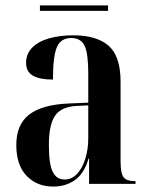

<svg xmlns="http://www.w3.org/2000/svg" viewBox="-20 -677 550 707"><path d="M176 10Q116 10 78 -29.5Q40 -69 40 -143Q40 -219 88 -255.5Q136 -292 234 -296L305 -299V-407Q305 -480 291.5 -508.5Q278 -537 242 -537Q204 -537 189.5 -503.5Q175 -470 175 -384Q126 -384 101 -398.5Q76 -413 76 -446Q76 -479 99 -502Q122 -525 161.5 -536Q201 -547 249 -547Q336 -547 380 -508.5Q424 -470 424 -376V-83Q424 -39 435 -24.5Q446 -10 477 -10H479V0H308V-93H306Q290 -38 256 -14Q222 10 176 10ZM218 -16Q244 -16 263.5 -36.5Q283 -57 294 -92Q305 -127 305 -168V-289L263 -287Q205 -284 182.5 -250.5Q160 -217 160 -144Q160 -73 174 -44.5Q188 -16 218 -16ZM127 -637V-657H378V-637Z"/></svg>

Font: Noto Serif Display Condensed SemiBold
Style: Regular
Weight: 600
Width: 3
Designer: Monotype Design Team
Foundry: Monotype Imaging Inc.
Version: Version 2.009